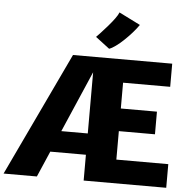

<svg xmlns="http://www.w3.org/2000/svg" viewBox="-122 -1085 1148 1149"><g transform="rotate(5 452.0 -510.5)"><path d="M-58 0 294 -743H890V-604H607V-449H824V-313H607V-142H919V0H423V-155H209L142 0ZM264 -283H423V-650.5ZM506 -799 422 -863Q429.5 -870.5 448 -890.2Q466.5 -910 488 -934.8Q509.5 -959.5 526.8 -983Q544 -1006.5 549 -1021L677 -957Q661.5 -934.5 639.2 -909.2Q617 -884 592.5 -860.8Q568 -837.5 545.2 -821Q522.5 -804.5 506 -799Z"/></g></svg>

Font: Merriweather Sans Black
Style: Regular
Weight: 900
Designer: Eben Sorkin
Foundry: Eben Sorkin
Version: Version 1.008; ttfautohint (v1.7.19-72a1) -l 8 -r 50 -G 200 